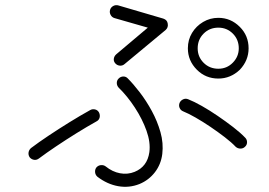

<svg xmlns="http://www.w3.org/2000/svg" viewBox="-20 -750 1040 743"><path d="M825 -446Q776 -446 742 -480Q707 -515 707 -563Q707 -596 723 -622.5Q739 -649 766 -665Q793 -681 825 -681Q873 -681 908 -646Q942 -612 942 -563Q942 -516 908 -480Q872 -446 825 -446ZM520 -38Q480 -22 437.5 -29.5Q395 -37 357 -66Q349 -73 348 -83.5Q347 -94 353 -102Q360 -110 370.5 -111Q381 -112 389 -106Q415 -85 444.5 -79.5Q474 -74 501 -85Q550 -105 558 -161Q563 -199 547 -244Q531 -289 502 -333.5Q473 -378 439 -411Q432 -419 432 -429Q432 -439 439 -446Q447 -454 457.5 -454Q468 -454 475 -446Q496 -425 521 -392.5Q546 -360 567.5 -320.5Q589 -281 601 -238.5Q613 -196 608 -154Q603 -114 579.5 -83.5Q556 -53 520 -38ZM462 -502Q454 -495 443.5 -496Q433 -497 426 -505Q419 -513 420.5 -523Q422 -533 430 -540L552 -643L423 -680Q413 -683 408 -692.5Q403 -702 406 -712Q409 -722 418.5 -727Q428 -732 438 -729L612 -678Q627 -673 629 -659Q632 -644 621 -634ZM825 -484Q858 -484 881 -507.5Q904 -531 904 -563Q904 -597 881 -620Q858 -643 825 -643Q791 -643 768 -620Q745 -597 745 -563Q745 -530 768 -507Q791 -484 825 -484ZM131 -137Q122 -130 112 -131.5Q102 -133 95 -141Q89 -150 90.5 -160Q92 -170 100 -177Q129 -199 168 -225Q207 -251 249 -277Q291 -303 329 -324Q338 -329 348 -326.5Q358 -324 363 -315Q368 -305 365.5 -295Q363 -285 353 -280Q317 -260 276 -234.5Q235 -209 197 -183.5Q159 -158 131 -137ZM892 -182Q876 -199 850 -219Q824 -239 794.5 -259Q765 -279 737 -295Q709 -311 689 -319Q679 -323 675 -332.5Q671 -342 675 -352Q679 -361 688.5 -365.5Q698 -370 708 -366Q731 -357 761 -340Q791 -323 822.5 -301.5Q854 -280 882.5 -258Q911 -236 929 -217Q936 -210 936 -199.5Q936 -189 928 -182Q921 -175 910.5 -175Q900 -175 892 -182Z"/></svg>

Font: Zen Kurenaido
Style: Regular
Weight: 400
Designer: Yoshimichi Ohira
Foundry: Positype
Version: Version 1.001